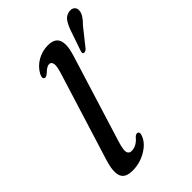

<svg xmlns="http://www.w3.org/2000/svg" viewBox="-231 -846 941 941"><g transform="rotate(-45 239.5 -375.0)"><path d="M302.5 -597 161 -140.5Q146 -93 150.8 -77Q155.5 -61 173 -61Q207.5 -61 235.5 -95.5Q247 -106.5 256 -103.5Q270 -99 259.5 -75.5Q245.5 -40 202.5 -14.8Q159.5 10.5 108 10.5Q58 10.5 46 -20.8Q34 -52 54 -117L197 -577Q209.5 -617 205.5 -632.8Q201.5 -648.5 188 -648.5Q180 -648.5 170.8 -643.2Q161.5 -638 148 -625Q132.5 -611.5 123.5 -616Q111 -622 123.5 -646Q141.5 -679 175.2 -698.5Q209 -718 249.5 -718Q296 -718 308.2 -686.8Q320.5 -655.5 302.5 -597ZM379 -689Q389.5 -719 402.5 -737.8Q415.5 -756.5 438.5 -760.5Q457.5 -764 468.5 -754.8Q479.5 -745.5 478.5 -730.5Q477.5 -714 467.2 -698.2Q457 -682.5 439 -665L366.5 -574Q355 -563.5 345.5 -567Q340.5 -569.5 341 -574.8Q341.5 -580 343.5 -586Z"/></g></svg>

Font: Fraunces 9pt S000
Style: Italic
Weight: 400
Italic angle: -16°
Version: Version 1.000; ttfautohint (v1.8.3)